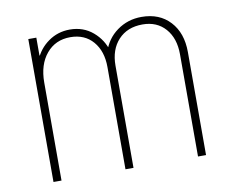

<svg xmlns="http://www.w3.org/2000/svg" viewBox="-64 -610 836 690"><g transform="rotate(-10 354.5 -264.5)"><path d="M78.1 0V-521.5H107.4V-456.1L115.2 -458L101.6 -440.4Q117.2 -480 151.9 -504.6Q186.5 -529.3 230.5 -529.3Q279.8 -529.3 314.7 -499.5Q349.6 -469.7 361.3 -425.8L345.7 -443.4H368.2L349.6 -425.8Q363.8 -472.7 402.8 -501Q441.9 -529.3 492.2 -529.3Q557.6 -529.3 596.2 -487.5Q634.8 -445.8 634.8 -376V0H605.5V-373Q605.5 -431.6 574.5 -466.8Q543.5 -502 491.2 -502Q435.5 -502 402.8 -466.8Q370.1 -431.6 370.1 -373V0H340.8V-373Q340.8 -431.2 310.3 -466.6Q279.8 -502 227.5 -502Q173.3 -502 140.4 -462.6Q107.4 -423.3 107.4 -357.4V0Z"/></g></svg>

Font: Reddit Sans Condensed ExtraLight
Style: Regular
Weight: 250
Version: Version 1.014